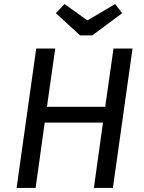

<svg xmlns="http://www.w3.org/2000/svg" viewBox="-20 -929 714 949"><path d="M62 0 159 -689H253L212 -401H500L541 -689H635L538 0H444L489 -323H201L156 0ZM584 -864 436 -754H376L256 -864L299 -909L412 -828L549 -909Z"/></svg>

Font: FiraGO
Style: Italic
Weight: 400
Italic angle: -8°
Designer: bBox Type GmbH
Foundry: bBox Type GmbH
Version: Version 1.001